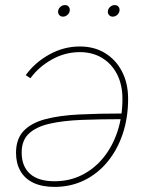

<svg xmlns="http://www.w3.org/2000/svg" viewBox="-20 -733 581 761"><path d="M296.4 -548.8Q353.5 -548.8 396.5 -522.5Q439.5 -496.1 463.6 -449.5Q487.8 -402.8 487.8 -341.3Q487.8 -266.6 466.6 -202.9Q445.3 -139.2 406.2 -91.8Q367.2 -44.4 313.7 -18.3Q260.3 7.8 196.3 7.8Q146.5 7.8 112.3 -8.5Q78.1 -24.9 60.8 -55.4Q43.5 -85.9 43.5 -127Q43.5 -182.1 73.5 -213.9Q103.5 -245.6 159.2 -260.5Q214.8 -275.4 293.5 -279.3Q372.1 -283.2 469.2 -283.2V-260.7Q378.4 -260.7 304.2 -257.8Q230 -254.9 176.8 -242.7Q123.5 -230.5 94.7 -203.6Q65.9 -176.8 65.9 -128.4Q65.9 -73.7 98.9 -44.2Q131.8 -14.6 196.3 -14.6Q255.4 -14.6 304.7 -39.3Q354 -64 389.9 -108.2Q425.8 -152.3 445.6 -211.9Q465.3 -271.5 465.3 -341.3Q465.3 -397 444.1 -438.5Q422.9 -480 384.8 -503.2Q346.7 -526.4 296.4 -526.4Q237.8 -526.4 185.8 -497.3Q133.8 -468.3 100.6 -422.9L82 -435.1Q117.7 -484.9 175 -516.8Q232.4 -548.8 296.4 -548.8ZM426.8 -667Q417.5 -667 411.9 -673.8Q406.2 -680.7 407.7 -689.9Q409.2 -699.7 417.2 -706.3Q425.3 -712.9 434.6 -712.9Q444.3 -712.9 449.7 -706.3Q455.1 -699.7 453.6 -689.9Q452.1 -680.7 444.3 -673.8Q436.5 -667 426.8 -667ZM229.5 -667Q220.2 -667 214.6 -673.8Q209 -680.7 210.4 -689.9Q211.9 -699.7 220 -706.3Q228 -712.9 237.3 -712.9Q247.1 -712.9 252.4 -706.3Q257.8 -699.7 256.3 -689.9Q254.9 -680.7 247.1 -673.8Q239.3 -667 229.5 -667Z"/></svg>

Font: Inter 17pt Thin
Style: Italic
Weight: 250
Italic angle: -9.3988°
Version: Version 4.001;git-66647c0bb